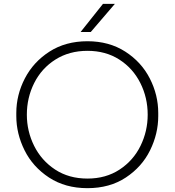

<svg xmlns="http://www.w3.org/2000/svg" viewBox="-20 -964 910 1001"><path d="M65 -359V-375Q65 -469 109.5 -555Q154 -641 238 -695Q322 -749 436 -749Q549 -749 633 -695Q717 -641 761 -555Q805 -469 805 -375V-359Q805 -267 762.5 -180.5Q720 -94 636 -38.5Q552 17 436 17Q320 17 235.5 -38.5Q151 -94 108 -180.5Q65 -267 65 -359ZM750 -366Q750 -455 711.5 -531.5Q673 -608 602 -653.5Q531 -699 436 -699Q341 -699 269 -653.5Q197 -608 158.5 -531.5Q120 -455 120 -366Q120 -280 158 -203.5Q196 -127 267.5 -80Q339 -33 436 -33Q532 -33 603.5 -80Q675 -127 712.5 -203.5Q750 -280 750 -366ZM517 -944H579L453 -797H400Z"/></svg>

Font: Sora-SIA ExtraLight
Style: Regular
Weight: 200
Designer: Jonathan Barnbrook, Julián Moncada
Foundry: Barnbrook Fonts
Version: Version 2.000